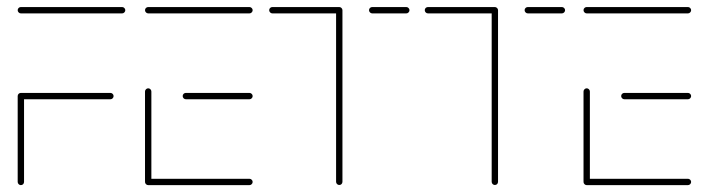

<svg xmlns="http://www.w3.org/2000/svg" viewBox="-20 -539 2058 559"><path d="M50 -259.3V-9.3Q50 -5.6 47.4 -2.8Q44.8 0 40.7 0Q37 0 34.3 -2.8Q31.5 -5.6 31.5 -9.3V-259.3ZM310.7 -259.3Q310.7 -255.6 308 -252.8Q305.2 -250 301.5 -250H40.7Q37 -250 34.3 -252.8Q31.5 -255.6 31.5 -259.3Q31.5 -263.3 34.3 -265.9Q37 -268.5 40.7 -268.5H301.5Q305.2 -268.5 308 -265.7Q310.7 -263 310.7 -259.3ZM31.5 -509.3Q31.5 -513.3 34.3 -515.9Q37 -518.5 40.7 -518.5H335.6Q339.3 -518.5 342 -515.7Q344.8 -513 344.8 -509.3Q344.8 -505.6 342 -502.8Q339.3 -500 335.6 -500H40.7Q37 -500 34.3 -502.8Q31.5 -505.6 31.5 -509.3Z M402.2 -10.4V-272.6Q402.2 -276.3 405 -279.1Q407.8 -281.9 411.5 -281.9Q415.2 -281.9 418 -279.1Q420.7 -276.3 420.7 -272.6V-10.4ZM715.6 -9.3Q715.6 -5.6 712.8 -2.8Q710 0 706.3 0H411.5Q407.8 0 405 -2.8Q402.2 -5.6 402.2 -9.3Q402.2 -13.3 405 -15.9Q407.8 -18.5 411.5 -18.5H706.3Q710 -18.5 712.8 -15.7Q715.6 -13 715.6 -9.3ZM511.9 -259.3Q511.9 -263.3 514.6 -265.9Q517.4 -268.5 521.1 -268.5H706.3Q710 -268.5 712.8 -265.7Q715.6 -263 715.6 -259.3Q715.6 -255.6 712.8 -252.8Q710 -250 706.3 -250H521.1Q517.4 -250 514.6 -252.8Q511.9 -255.6 511.9 -259.3ZM402.2 -509.3Q402.2 -513.3 405 -515.9Q407.8 -518.5 411.5 -518.5H706.3Q710 -518.5 712.8 -515.7Q715.6 -513 715.6 -509.3Q715.6 -505.6 712.8 -502.8Q710 -500 706.3 -500H411.5Q407.8 -500 405 -502.8Q402.2 -505.6 402.2 -509.3Z M977 -509.3V-9.6Q977 -5.9 974.4 -3.1Q971.9 -0.4 967.8 -0.4Q964.1 -0.4 961.3 -3.1Q958.5 -5.9 958.5 -9.6V-509.3ZM763.7 -509.3Q763.7 -513.3 766.5 -515.9Q769.3 -518.5 773 -518.5H967.8Q971.5 -518.5 974.3 -515.7Q977 -513 977 -509.3Q977 -505.6 974.3 -502.8Q971.5 -500 967.8 -500H773Q769.3 -500 766.5 -502.8Q763.7 -505.6 763.7 -509.3ZM1054.4 -509.3Q1054.4 -513.3 1057.2 -515.9Q1060 -518.5 1063.7 -518.5H1163Q1166.7 -518.5 1169.4 -515.7Q1172.2 -513 1172.2 -509.3Q1172.2 -505.6 1169.4 -502.8Q1166.7 -500 1163 -500H1063.7Q1060 -500 1057.2 -502.8Q1054.4 -505.6 1054.4 -509.3Z M1430 -509.3V-9.6Q1430 -5.9 1427.4 -3.1Q1424.8 -0.4 1420.7 -0.4Q1417 -0.4 1414.3 -3.1Q1411.5 -5.9 1411.5 -9.6V-509.3ZM1216.7 -509.3Q1216.7 -513.3 1219.4 -515.9Q1222.2 -518.5 1225.9 -518.5H1420.7Q1424.4 -518.5 1427.2 -515.7Q1430 -513 1430 -509.3Q1430 -505.6 1427.2 -502.8Q1424.4 -500 1420.7 -500H1225.9Q1222.2 -500 1219.4 -502.8Q1216.7 -505.6 1216.7 -509.3ZM1507.4 -509.3Q1507.4 -513.3 1510.2 -515.9Q1513 -518.5 1516.7 -518.5H1615.9Q1619.6 -518.5 1622.4 -515.7Q1625.2 -513 1625.2 -509.3Q1625.2 -505.6 1622.4 -502.8Q1619.6 -500 1615.9 -500H1516.7Q1513 -500 1510.2 -502.8Q1507.4 -505.6 1507.4 -509.3Z M1678.9 -10.4V-272.6Q1678.9 -276.3 1681.7 -279.1Q1684.4 -281.9 1688.1 -281.9Q1691.9 -281.9 1694.6 -279.1Q1697.4 -276.3 1697.4 -272.6V-10.4ZM1992.2 -9.3Q1992.2 -5.6 1989.4 -2.8Q1986.7 0 1983 0H1688.1Q1684.4 0 1681.7 -2.8Q1678.9 -5.6 1678.9 -9.3Q1678.9 -13.3 1681.7 -15.9Q1684.4 -18.5 1688.1 -18.5H1983Q1986.7 -18.5 1989.4 -15.7Q1992.2 -13 1992.2 -9.3ZM1788.5 -259.3Q1788.5 -263.3 1791.3 -265.9Q1794.1 -268.5 1797.8 -268.5H1983Q1986.7 -268.5 1989.4 -265.7Q1992.2 -263 1992.2 -259.3Q1992.2 -255.6 1989.4 -252.8Q1986.7 -250 1983 -250H1797.8Q1794.1 -250 1791.3 -252.8Q1788.5 -255.6 1788.5 -259.3ZM1678.9 -509.3Q1678.9 -513.3 1681.7 -515.9Q1684.4 -518.5 1688.1 -518.5H1983Q1986.7 -518.5 1989.4 -515.7Q1992.2 -513 1992.2 -509.3Q1992.2 -505.6 1989.4 -502.8Q1986.7 -500 1983 -500H1688.1Q1684.4 -500 1681.7 -502.8Q1678.9 -505.6 1678.9 -509.3Z"/></svg>

Font: 26F Galaxy Sans Hairline
Style: Regular
Weight: 50
Designer: C₂₉H₂₅N₃O₅
Version: Version 1.100